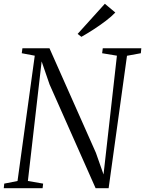

<svg xmlns="http://www.w3.org/2000/svg" viewBox="-28 -999 770 1019"><path d="M-8 0 -5.5 -24.5 65 -38.5 156.5 -703.5 87.5 -716.5 91 -743H234.5L481 -188L521.5 -73L592.5 -703.5L514 -716.5L517.5 -743H722L719.5 -716.5L646 -703L548.5 0H479.5L235 -551L193 -673L120 -38.5L201 -24.5L198 0ZM404 -803.5 384 -819 528.5 -979 584 -932.5Q564 -911.5 533.5 -888.2Q503 -865 469 -843Q435 -821 404 -803.5Z"/></svg>

Font: Merriweather 96pt Light
Style: Italic
Weight: 300
Italic angle: -7.8°
Version: Version 2.101